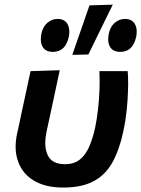

<svg xmlns="http://www.w3.org/2000/svg" viewBox="-20 -810 620 842"><path d="M257 12.5Q181 12.5 130.5 -16.8Q80 -46 60 -100Q48.5 -130 48.5 -166.5Q48.5 -194.5 55.5 -226.5Q60.5 -248.5 64.5 -266.8Q68.5 -285 72 -303.5Q84.5 -361 94.2 -406Q104 -451 114 -498L242 -502Q224.5 -420 209.5 -350Q194.5 -280 184 -232Q178.5 -205.5 178.5 -183Q178.5 -152 189.5 -129Q208 -90 265 -90Q305.5 -90 331 -111Q356.5 -132 372 -168.5Q387.5 -205 397.5 -251.5Q405 -287.5 410 -332Q415 -376.5 416.5 -420.5Q417 -439 417 -456Q417 -478.5 416 -498H540Q542 -473 542 -443Q542 -431 541.5 -418Q540.5 -373 535.5 -325.5Q530.5 -278 521 -234.5Q503.5 -152.5 472.8 -97.5Q442 -42.5 390 -15Q338 12.5 257 12.5ZM297 -569.5 335 -678.5Q354 -732.5 372.5 -786.5L474.5 -789.5Q447 -733.5 420.2 -679Q393.5 -624.5 367.5 -571ZM212 -582.5Q180 -582.5 167 -604.5Q159 -618.5 159 -638Q159 -649 161.5 -662Q168 -693 187.8 -710Q207.5 -727 232.5 -727Q262.5 -727 275.5 -705.5Q284 -691 284 -671Q284 -661 282 -650Q268 -582.5 212 -582.5ZM507.5 -582.5Q475.5 -582.5 462.5 -604.5Q454.5 -618.5 454.5 -638Q454.5 -649 457 -662Q463.5 -693 483.2 -710Q503 -727 528 -727Q558 -727 571 -705.5Q579.5 -691 579.5 -671Q579.5 -661 577.5 -650Q563.5 -582.5 507.5 -582.5Z"/></svg>

Font: Heraclito SemiBold
Style: Italic
Weight: 600
Italic angle: -12°
Designer: Kostas Bartsokas (font) & Cristiano Sobral (main changes)
Foundry: Kostas Bartsokas (font) & Cristiano Sobral (main changes)
Version: Version 1.00;July 8, 2020;FontCreator 13.0.0.2655 64-bit